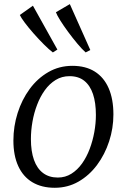

<svg xmlns="http://www.w3.org/2000/svg" viewBox="-20 -880 601 910"><path d="M323 -568Q386 -568 429.2 -540.8Q472.5 -513.5 495 -462Q517.5 -410.5 517.5 -337.5Q517.5 -272 497.2 -210Q477 -148 440 -98.2Q403 -48.5 352 -19.2Q301 10 239.5 10Q177.5 10 133.5 -16.2Q89.5 -42.5 66.5 -92.8Q43.5 -143 43.5 -214Q43.5 -281 63.5 -344.2Q83.5 -407.5 120.5 -458Q157.5 -508.5 209 -538.2Q260.5 -568 323 -568ZM309.5 -519Q273 -519 243.8 -501Q214.5 -483 192.5 -452.5Q170.5 -422 155.8 -383.2Q141 -344.5 133.8 -302.8Q126.5 -261 126.5 -221Q126.5 -163 141 -122.2Q155.5 -81.5 184 -60Q212.5 -38.5 254 -38.5Q289.5 -38.5 318.2 -56.5Q347 -74.5 368.8 -105Q390.5 -135.5 405 -174Q419.5 -212.5 427 -254Q434.5 -295.5 434.5 -335Q434.5 -393 420.8 -434Q407 -475 379.5 -497Q352 -519 309.5 -519ZM230.5 -631.5Q212.5 -645 188 -669.5Q163.5 -694 139.2 -721.5Q115 -749 97.2 -772.8Q79.5 -796.5 74 -809L136 -853L252 -645ZM386 -631.5Q369 -646.5 346.8 -673Q324.5 -699.5 302.8 -729Q281 -758.5 265.2 -783.8Q249.5 -809 245 -822L311 -860.5L408 -643Z"/></svg>

Font: Merriweather Light 18pt Light
Style: Italic
Weight: 300
Italic angle: -7.8°
Version: Version 2.101